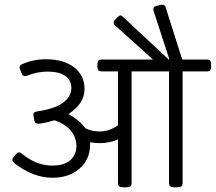

<svg xmlns="http://www.w3.org/2000/svg" viewBox="-20 -805 927 825"><path d="M870 -549.3Q887 -549.3 887 -532.3V-515.3Q887 -498.2 870 -498.2H764.6V-17Q764.6 -8.3 759 -4.2Q753.5 0 740.4 0H730.5Q706.3 0 706.3 -17V-498.2H545.4V-17Q545.4 -8.3 539.8 -4.2Q534.3 0 521.2 0H511.3Q487.1 0 487.1 -17V-206.1Q450.3 -189.9 407.5 -189.9Q388.8 -189.9 367 -193.8V-183.5Q367 -119.7 321.6 -80.5Q276.3 -41.2 206.1 -41.2Q120.9 -41.2 39.6 -105.4Q33.3 -113 33.3 -118.5Q33.3 -125.2 38 -130L50.3 -143.5Q54.7 -150.2 61.8 -150.2Q68.2 -150.2 72.9 -145.5Q135.6 -93.5 203.7 -93.5Q256.8 -93.5 282.6 -117.1Q308.4 -140.7 308.4 -178Q308.4 -213.6 284.6 -243Q260.8 -272.3 214.4 -288.1Q212 -287.8 204.9 -285.6Q197.8 -283.4 193.8 -282.6Q161.3 -273.5 142.7 -273.5Q130 -273.5 127.6 -287.4L124.1 -306.8Q123.3 -308.4 123.3 -311.5Q123.3 -323.8 138.7 -326.2Q212.4 -336.5 249.5 -362.7Q286.6 -388.8 286.6 -427.7Q286.6 -460.6 260.2 -479Q233.8 -497.4 183.5 -497.4Q140.3 -497.4 95.9 -479.6Q93.5 -478 87.6 -478Q78.5 -478 73.7 -487.9L65.8 -507.3Q64.2 -513.7 64.2 -515.3Q64.2 -524.4 74.5 -529.1Q124.1 -550.5 176.8 -550.5Q252.9 -550.5 298.1 -515.9Q343.2 -481.2 343.2 -422.1Q343.2 -359.9 274.3 -315.1Q323 -287.8 346.4 -254.1Q373.4 -240.2 407.5 -240.2Q450.7 -240.2 487.1 -267.1V-498.2H416.6Q398.7 -498.2 398.7 -515.3V-532.3Q398.7 -549.3 416.6 -549.3H637.3L474.8 -695.6Q468.5 -700.8 468.5 -707.9Q468.5 -714.6 473.2 -719.4L485.5 -731.3Q493.1 -738.8 497.4 -738.8Q502.2 -738.8 508.9 -732.1L704.7 -549.3H707.9L639.7 -759Q638.9 -761.4 638.9 -765.4Q638.9 -776.9 650.8 -779.2L670.6 -784Q673 -784.8 676.2 -784.8Q689.3 -784.8 691.6 -773.7L763 -549.3Z"/></svg>

Font: Jaldi
Style: Regular
Weight: 400
Designer: Pablo Cosgaya and Nicolas Silva
Foundry: Omnibus-Type
Version: Version 1.001;PS 001.001;hotconv 1.0.70;makeotf.lib2.5.58329